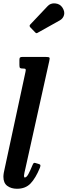

<svg xmlns="http://www.w3.org/2000/svg" viewBox="-24 -1123 407 1157"><path d="M272.5 -753.5 128.5 -105Q126.5 -98.5 123.5 -83.2Q120.5 -68 120.5 -64.5Q120.5 -53.5 125.5 -53.5Q136 -53.5 147.2 -74.2Q158.5 -95 172.5 -129.5Q176.5 -138 179.5 -140.5Q182.5 -143 190.5 -140.5L210.5 -134.5Q219 -132 219.5 -126.8Q220 -121.5 216.5 -112Q191 -50 160.5 -17.8Q130 14.5 78.5 14.5Q43.5 14.5 20 -2.8Q-3.5 -20 -3.5 -58Q-3.5 -67.5 -1.2 -81.8Q1 -96 4 -106.5L129.5 -689.5Q132.5 -702.5 130.2 -706.2Q128 -710 116 -710H114Q100.5 -710 96.8 -713.5Q93 -717 93 -731V-762.5Q93 -774 97.5 -777Q102 -780 113 -780H249.5Q270.5 -780 273.8 -775.8Q277 -771.5 272.5 -753.5ZM351 -1079Q367.5 -1054.5 362 -1033Q356.5 -1011.5 336 -1000L205.5 -927Q199.5 -923 196 -923Q192.5 -923 187.5 -928.5L158.5 -958.5Q150.5 -967.5 158.5 -975.5L262.5 -1085.5Q280 -1105 308.2 -1102.5Q336.5 -1100 351 -1079Z"/></svg>

Font: Besley* Condensed Semi
Style: Italic
Weight: 600
Width: 3
Italic angle: -13°
Designer: Owen Earl
Foundry: indestructible type*
Version: Version 3.000; ttfautohint (v1.8.3)